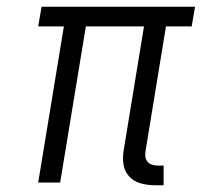

<svg xmlns="http://www.w3.org/2000/svg" viewBox="-20 -540 640 568"><path d="M438 8Q417 8 396.5 2.5Q376 -3 362.5 -17.5Q349 -32 345.5 -53Q342 -74 346 -96L406 -462H234L158 0H93L169 -462H93L103 -520H557L547 -462H471L411 -96Q409 -86 410 -77Q411 -68 416.5 -61.5Q422 -55 430.5 -52.5Q439 -50 448 -50H464V8Z"/></svg>

Font: Iosevka Etoile Light
Style: Italic
Weight: 300
Italic angle: -9°
Designer: Belleve Invis
Foundry: Belleve Invis
Version: Version 22.1.2; ttfautohint (v1.8.4)